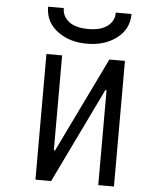

<svg xmlns="http://www.w3.org/2000/svg" viewBox="-60 -966 788 1015"><g transform="rotate(5 333.5 -458.5)"><path d="M513 -916.7H596.4Q596.4 -836.6 532.9 -788.1Q469.4 -739.6 375 -739.6Q280.6 -739.6 217.1 -788.1Q153.6 -836.6 153.6 -916.7H237Q237 -872.4 272.5 -845.1Q307.9 -817.7 375 -817.7Q442.1 -817.7 477.5 -845.1Q513 -872.4 513 -916.7ZM500 0V-503.9H493.5L250 0H166.7V-666.7H250V-162.8H256.5L500.7 -666.7H583.3V0Z"/></g></svg>

Font: Monoid
Style: Regular
Weight: 400
Width: 4
Monospace: yes
Designer: Andreas Larsen (@larsenwork)
Version: Version 0.61